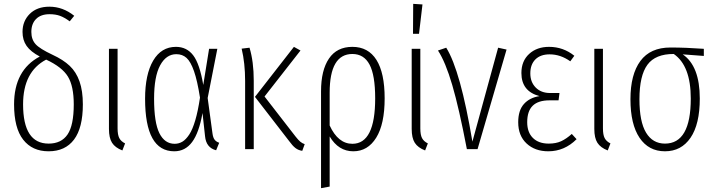

<svg xmlns="http://www.w3.org/2000/svg" viewBox="-20 -776 3719 999"><path d="M252.9 -491.2Q309.1 -465.3 342.8 -433.3Q376.5 -401.4 393.8 -352.3Q411.1 -303.2 411.1 -232.9Q411.1 -110.8 365.2 -49.8Q319.3 11.2 232.9 11.2Q147.9 11.2 100.6 -49.3Q53.2 -109.9 53.2 -232.9Q53.2 -411.1 187 -481.9Q139.6 -506.8 118.4 -537.1Q97.2 -567.4 97.2 -609.9Q97.2 -666.5 135 -703.9Q172.9 -741.2 236.8 -741.2Q307.1 -741.2 366.2 -693.8L342.8 -665Q315.4 -685.1 292.2 -693.6Q269 -702.1 237.8 -702.1Q192.4 -702.1 167.7 -677.2Q143.1 -652.3 143.1 -609.9Q143.1 -570.8 165 -546.4Q187 -522 252.9 -491.2ZM232.9 -28.8Q299.3 -28.8 331.5 -76.4Q363.8 -124 363.8 -232.9Q363.8 -327.6 333.5 -377.4Q303.2 -427.2 220.2 -465.8Q100.1 -402.8 100.1 -232.9Q100.1 -28.8 232.9 -28.8Z M591.8 -522V-107.9Q591.8 -74.7 600.6 -57.6Q609.4 -40.5 630.9 -29.8L616.7 6.8Q579.1 -7.8 563 -33Q546.9 -58.1 546.9 -105V-522Z M895.5 -532.2Q951.7 -532.2 985.4 -488Q1019 -443.8 1037.6 -334L1067.9 -522H1110.8L1060.5 -266.1L1085.4 -83Q1088.4 -59.6 1096.9 -48.8Q1105.5 -38.1 1120.6 -33.2L1104.5 5.9Q1052.7 -7.3 1046.9 -66.9L1033.7 -188Q1015.6 -85.4 979.7 -37.1Q943.8 11.2 886.7 11.2Q734.9 11.2 734.9 -262.2Q734.9 -389.2 777.1 -460.7Q819.3 -532.2 895.5 -532.2ZM897.5 -494.1Q844.7 -494.1 813.2 -436Q781.7 -377.9 781.7 -262.2Q781.7 -138.2 809.3 -83Q836.9 -27.8 888.7 -27.8Q910.6 -27.8 929 -38.8Q947.3 -49.8 964.6 -75.9Q981.9 -102.1 996.1 -150.4Q1010.3 -198.7 1020.5 -268.1Q1006.8 -356 989.5 -405.5Q972.2 -455.1 950.7 -474.6Q929.2 -494.1 897.5 -494.1Z M1543.5 -513.2 1356.4 -273.9 1517.6 -65.9Q1531.7 -47.9 1542 -39.1Q1552.2 -30.3 1565.4 -25.9L1552.7 8.8Q1532.2 5.9 1517.1 -5.9Q1502 -17.6 1484.4 -42L1306.6 -272L1509.3 -532.2ZM1278.3 -527.8Q1300.3 -455.1 1300.3 -356V0H1255.4V-355Q1255.4 -447.3 1237.3 -522.9Z M1813.5 -532.2Q1896 -532.2 1938.7 -464.4Q1981.4 -396.5 1981.4 -264.2Q1981.4 -130.4 1937.5 -59.6Q1893.6 11.2 1818.4 11.2Q1741.2 11.2 1695.3 -65.9V194.8L1650.4 203.1V-300.8Q1650.4 -410.6 1691.7 -471.4Q1732.9 -532.2 1813.5 -532.2ZM1813.5 -27.8Q1932.1 -27.8 1932.1 -264.2Q1932.1 -384.8 1902.8 -439.9Q1873.5 -495.1 1813.5 -495.1Q1695.3 -495.1 1695.3 -293.9V-123Q1739.3 -27.8 1813.5 -27.8Z M2129.9 -755.9 2178.2 -752.9 2160.2 -600.1H2128.9ZM2167 -522V-107.9Q2167 -74.7 2175.8 -57.6Q2184.6 -40.5 2206.1 -29.8L2191.9 6.8Q2154.3 -7.8 2138.2 -33Q2122.1 -58.1 2122.1 -105V-522Z M2301.8 -527.8Q2376 -409.2 2438 -39.1L2571.8 -527.8L2615.7 -518.1L2464.8 0H2409.2Q2368.2 -214.4 2333 -334Q2297.9 -453.6 2258.8 -513.2Z M2836.9 -532.2Q2910.6 -532.2 2968.3 -485.8L2947.3 -457Q2896.5 -493.2 2839.8 -493.2Q2792 -493.2 2765.6 -466.8Q2739.3 -440.4 2739.3 -394Q2739.3 -349.1 2767.3 -320.6Q2795.4 -292 2842.3 -292H2891.1L2886.2 -253.9H2838.9Q2780.3 -253.9 2751.7 -225.8Q2723.1 -197.8 2723.1 -140.1Q2723.1 -87.4 2752.9 -58.1Q2782.7 -28.8 2835 -28.8Q2873 -28.8 2899.9 -41.3Q2926.8 -53.7 2955.1 -79.1L2980 -51.8Q2917 11.2 2833 11.2Q2763.7 11.2 2720 -29.3Q2676.3 -69.8 2676.3 -140.1Q2676.3 -201.7 2706.1 -234.9Q2735.8 -268.1 2787.1 -275.9Q2692.9 -300.8 2692.9 -396Q2692.9 -458.5 2733.2 -495.4Q2773.4 -532.2 2836.9 -532.2Z M3117.2 -522V-107.9Q3117.2 -74.7 3126 -57.6Q3134.8 -40.5 3156.2 -29.8L3142.1 6.8Q3104.5 -7.8 3088.4 -33Q3072.3 -58.1 3072.3 -105V-522Z M3642.1 -522V-484.9L3532.2 -493.2Q3621.1 -432.6 3621.1 -263.2Q3621.1 -129.9 3573 -59.3Q3524.9 11.2 3439.9 11.2Q3355 11.2 3307.6 -59.1Q3260.3 -129.4 3260.3 -259.8Q3260.3 -388.7 3312 -458.7Q3363.8 -528.8 3468.3 -528.8Q3547.4 -528.8 3642.1 -522ZM3574.2 -263.2Q3574.2 -434.1 3485.8 -495.1Q3390.1 -495.6 3348.6 -439Q3307.1 -382.3 3307.1 -259.8Q3307.1 -142.6 3341.6 -85.7Q3376 -28.8 3439.9 -28.8Q3574.2 -28.8 3574.2 -263.2Z"/></svg>

Font: Fira Sans Compressed ExtraLight
Style: Regular
Weight: 250
Width: 1
Designer: Carrois Corporate & Edenspiekermann AG
Foundry: Carrois Corporate GbR & Edenspiekermann AG
Version: Version 4.203;PS 004.203;hotconv 1.0.88;makeotf.lib2.5.64775